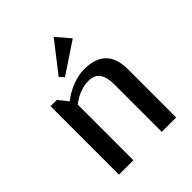

<svg xmlns="http://www.w3.org/2000/svg" viewBox="-199 -832 952 952"><g transform="rotate(-45 277.5 -356.0)"><path d="M483 -339V0H382V-331Q382 -385 363 -410.5Q344 -436 303 -436Q242 -436 183 -390V0H82V-480H126L166 -430Q202 -458 245.5 -475Q289 -492 329 -492Q483 -492 483 -339ZM336 -712 398 -640 234 -531 213 -554Z"/></g></svg>

Font: Arya
Style: Regular
Weight: 400
Designer: Eduardo Rodriguez Tunni, Modular Infotech
Foundry: Eduardo Rodriguez Tunni, Modular Infotech
Version: Version 1.002